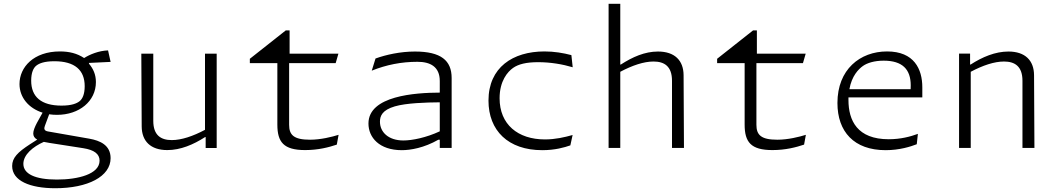

<svg xmlns="http://www.w3.org/2000/svg" viewBox="-20 -785 5620 1019"><path d="M282.5 -175.5C400.5 -175.5 489 -247.5 489 -349.5C489 -389.5 474.5 -420.5 453 -446L451.5 -451L567 -456.5L553.5 -517.5C504 -516 455.5 -495.5 426.5 -477C389.5 -501.5 348 -512 298 -512C159 -512 83.5 -429 83.5 -339C83.5 -268 132 -210.5 206 -187L203 -181.5C191 -158 156.5 -106.5 156.5 -77C156.5 -63 162.5 -52.5 177.5 -44L138.5 -19C74 23 44.5 52.5 44.5 96C44.5 174.5 139 214 273.5 214C446.5 214 567 151.5 567 54.5C567 -15 510.5 -39 454 -49L234 -87.5C214.5 -91 212.5 -102 218 -116.5L241 -178.5C254 -176.5 268 -175.5 282.5 -175.5ZM104 84.5C104 36 155 -6.5 212.5 -32C221.5 -30 231.5 -28 242.5 -26.5L422 1.5C479.5 10.5 508.5 32 508.5 67.5C508.5 139.5 394 168 282 168C166 168 104 138 104 84.5ZM145.5 -357C145.5 -400 157.5 -424.5 172.5 -436.5C187.5 -448.5 214.5 -460 268.5 -460C377 -460 429.5 -413 429.5 -327.5C429.5 -284.5 417.5 -260 402.5 -248C387.5 -236 360.5 -224.5 306.5 -224.5C198 -224.5 145.5 -271.5 145.5 -357Z M730 -500 732 -114C732.5 -36 779 11.5 868 11.5C938 11.5 1006.5 -17.5 1068.5 -57.5H1071.5V0.5H1130V-500H1068V-96C1004 -62 943 -41.5 891.5 -41.5C834 -41.5 793.5 -67 793.5 -143.5V-500Z M1306 -450H1452V-124C1452 -31 1485 11.5 1599.5 11.5C1669.5 11.5 1726 -3.5 1767.5 -17.5L1777 -69.5C1742 -58.5 1682 -43.5 1625.5 -43.5C1539 -43.5 1514.5 -69 1514.5 -122.5V-450H1761.5L1776 -500H1517V-623.5H1496.5L1306 -473Z M2377 0V-371C2377 -464 2320.5 -511.5 2182 -511.5C2104.5 -511.5 2028.5 -494.5 1973 -474.5L1953 -410C2030 -441 2110 -457 2195.5 -457C2263 -457 2314 -431.5 2314 -355V-293.5C2184 -293 1935.5 -277 1935.5 -129.5C1935.5 -55.5 1993 12 2112.5 12C2158.5 12 2230.5 0 2306.5 -43.5H2314V0ZM1996.5 -139C1996.5 -170 2009 -201 2075.5 -220.5C2135 -238 2240.5 -241.5 2314 -242V-88C2242 -54.5 2167.5 -39.5 2121 -39.5C2040 -39.5 1996.5 -85 1996.5 -139Z M2869.5 -512C2701.5 -512 2572.5 -427 2572.5 -251C2572.5 -92.5 2676.5 12 2858 12C2925.5 12 2976 -2.5 3007 -13.5L3019 -68.5C2976 -56.5 2927 -45 2872.5 -45C2728 -45 2631.5 -125 2631.5 -263.5C2631.5 -356 2674.5 -404.5 2703 -424.5C2731.5 -444.5 2772.5 -455 2836.5 -455C2901.5 -455 2966 -444 3019.5 -428L3012.5 -492.5C2969 -504 2921 -512 2869.5 -512Z M3610 0 3608 -386C3607.5 -464 3561 -511.5 3472 -511.5C3402 -511.5 3337 -482.5 3275 -442.5H3272V-765H3210V0H3272V-404C3336 -438 3397 -458.5 3448.5 -458.5C3506 -458.5 3546.5 -433 3546.5 -356.5V0Z M3786 -450H3932V-124C3932 -31 3965 11.5 4079.5 11.5C4149.5 11.5 4206 -3.5 4247.5 -17.5L4257 -69.5C4222 -58.5 4162 -43.5 4105.5 -43.5C4019 -43.5 3994.5 -69 3994.5 -122.5V-450H4241.5L4256 -500H3997V-623.5H3976.5L3786 -473Z M4560 -435C4582 -450.5 4619.5 -463 4670 -463C4769.5 -463 4813.5 -417 4813.5 -332C4813.5 -324.5 4813 -318 4813 -311.5H4488C4500.5 -382 4536 -418 4560 -435ZM4424.5 -238.5C4424.5 -86.5 4512 12 4680.5 12C4754.5 12 4813 -7 4845.5 -19.5L4851.5 -74.5C4812 -60 4759.5 -46 4697 -46C4530 -46 4483 -145 4483 -254.5V-268H4875V-321.5C4875 -418.5 4831.5 -512 4688 -512C4544 -512 4424.5 -416 4424.5 -238.5Z M5470 0 5468 -386C5467.5 -464 5421 -511.5 5332 -511.5C5262 -511.5 5193.5 -482.5 5131.5 -442.5H5128.5V-500.5H5070V0H5132V-404C5196 -438 5257 -458.5 5308.5 -458.5C5366 -458.5 5406.5 -433 5406.5 -356.5V0Z"/></svg>

Font: Monaspace Argon ExtraLight
Style: Regular
Weight: 200
Designer: Riley Cran & the Lettermatic Team
Foundry: Lettermatic
Version: Version 1.000 (Monaspace Argon)